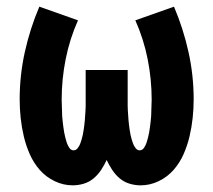

<svg xmlns="http://www.w3.org/2000/svg" viewBox="-20 -548 640 576"><path d="M402 8Q385 8 368.5 3Q352 -2 339 -13Q326 -24 316.5 -38.5Q307 -53 300 -68Q293 -53 283.5 -38.5Q274 -24 261 -13Q248 -2 231.5 3Q215 8 198 8Q170 8 144 -4.5Q118 -17 99.5 -38Q81 -59 69.5 -85Q58 -111 51.5 -138.5Q45 -166 42 -194Q39 -222 39 -250Q39 -322 54.5 -392Q70 -462 98 -528L214 -487Q189 -431 177 -370.5Q165 -310 165 -249Q165 -241 165.5 -233Q166 -225 166 -216.5Q166 -208 166.5 -200Q167 -192 168 -184Q169 -176 170 -167.5Q171 -159 172.5 -151Q174 -143 176 -135Q178 -127 180.5 -119.5Q183 -112 188 -104.5Q193 -97 201 -97Q208 -97 213 -103.5Q218 -110 220.5 -116.5Q223 -123 225 -130Q227 -137 228.5 -144Q230 -151 231 -158.5Q232 -166 233 -173Q234 -180 234.5 -187.5Q235 -195 235.5 -202Q236 -209 236.5 -216.5Q237 -224 237 -231Q237 -238 237 -245.5Q237 -253 237 -260V-338H363V-260Q363 -253 363 -245.5Q363 -238 363 -231Q363 -224 363.5 -216.5Q364 -209 364.5 -202Q365 -195 365.5 -187.5Q366 -180 367 -173Q368 -166 369 -158.5Q370 -151 371.5 -144Q373 -137 375 -130Q377 -123 379.5 -116.5Q382 -110 387 -103.5Q392 -97 399 -97Q407 -97 412 -104.5Q417 -112 419.5 -119.5Q422 -127 424 -135Q426 -143 427.5 -151Q429 -159 430 -167.5Q431 -176 432 -184Q433 -192 433.5 -200Q434 -208 434 -216.5Q434 -225 434.5 -233Q435 -241 435 -249Q435 -310 423 -370.5Q411 -431 386 -487L502 -528Q530 -462 545.5 -392Q561 -322 561 -250Q561 -222 558 -194Q555 -166 548.5 -138.5Q542 -111 530.5 -85Q519 -59 500.5 -38Q482 -17 456 -4.5Q430 8 402 8Z"/></svg>

Font: Iosevka Custom XBdEx
Style: Regular
Weight: 800
Width: 7
Monospace: yes
Designer: Belleve Invis
Foundry: Belleve Invis
Version: Version 11.2.4; ttfautohint (v1.8.4)